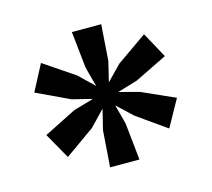

<svg xmlns="http://www.w3.org/2000/svg" viewBox="-84 -939 819 743"><g transform="rotate(-15 325.5 -568.0)"><path d="M270 -296.5 280.5 -442.5 300.5 -523.5 241.5 -462 122.5 -377.5 64 -481 194 -546.5 274 -569.5Q272 -570.5 260.5 -573.2Q249 -576 234.5 -579.5Q220 -583 208 -586Q196 -589 193 -590L61.5 -652L116 -756L239.5 -672.5L299.5 -614.5Q299 -616.5 295.8 -627.8Q292.5 -639 288.8 -653.5Q285 -668 281.8 -680Q278.5 -692 278 -695L262.5 -840.5H380L370 -697L350.5 -615.5Q351.5 -616.5 360 -625.2Q368.5 -634 379 -644.8Q389.5 -655.5 398.2 -664.5Q407 -673.5 409 -675.5L530 -760L586 -657.5L456.5 -594L376 -570L457.5 -548.5L589.5 -489.5L530 -382.5L413 -465L351 -523Q351.5 -521.5 354.5 -510Q357.5 -498.5 361.5 -484Q365.5 -469.5 368.5 -457.8Q371.5 -446 372 -443L387.5 -296.5Z"/></g></svg>

Font: Koeln Type Sans
Style: Bold
Weight: 700
Designer: Eben Sorkin
Foundry: Eben Sorkin
Version: Version 2.001